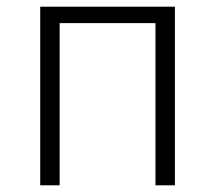

<svg xmlns="http://www.w3.org/2000/svg" viewBox="-20 -553 642 573"><path d="M100 0H158V-484H444V0H502V-533H100Z"/></svg>

Font: Spoqa Han Sans Neo Light
Style: Regular
Weight: 300
Designer: [Spoqa Han Sans Neo] Dong-huui Kim  Younghwa Kang  Yujin Lee  [Noto Sans] Ryoko NISHIZUKA  (kana & ideographs); Paul D. 
Foundry: Spoqa (http://www.spoqa-han-sans.com)
Version: Version 1.000